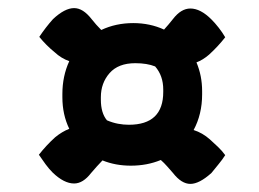

<svg xmlns="http://www.w3.org/2000/svg" viewBox="-20 -535 640 474"><path d="M134 -303Q134 -347 151 -384Q131 -391 115 -406Q105 -414 95 -424Q85 -434 77 -444Q85 -456 93.5 -467Q102 -478 111 -488Q140 -515 163 -515Q185 -515 206 -488Q217 -474 230 -461Q266 -478 309 -478Q350 -478 385 -462Q396 -474 407 -488Q427 -514 450 -514Q475 -514 502 -487Q511 -478 520 -466.5Q529 -455 536 -443Q518 -420 496 -400Q481 -387 465 -381Q479 -348 479 -310V-302Q479 -253 458 -214Q480 -207 498 -191Q508 -182 518 -172.5Q528 -163 536 -152Q529 -141 519.5 -129.5Q510 -118 502 -108Q472 -81 450 -81Q428 -81 407 -108Q400 -116 392.5 -124.5Q385 -133 377 -140Q343 -126 303 -126Q265 -126 233 -139Q226 -132 219 -124Q212 -116 205 -108Q185 -82 163 -82Q138 -82 110 -109Q101 -118 92.5 -129.5Q84 -141 76 -153Q94 -176 116 -196Q133 -210 151 -217Q134 -252 134 -295ZM229 -289Q229 -256 244 -238Q258 -232 271.5 -229.5Q285 -227 298 -227Q383 -227 383 -308V-314Q383 -348 363 -371Q343 -379 314 -379Q272 -379 250.5 -354.5Q229 -330 229 -295Z"/></svg>

Font: Recursive Sn Csl St
Style: Bold Italic
Weight: 700
Italic angle: -15°
Version: Version 1.079;hotconv 1.0.112;makeotfexe 2.5.65598; ttfautoh